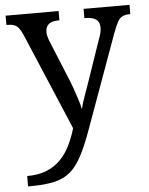

<svg xmlns="http://www.w3.org/2000/svg" viewBox="-54 -581 674 866"><g transform="rotate(-5 282.5 -148.0)"><path d="M38 193Q89 193 126 178Q163 163 189 136.5Q215 110 233 74Q251 38 263 -4L78 -441Q69 -462 60 -473.5Q51 -485 39 -489.5Q27 -494 7 -494H4V-536H244V-494H241Q211 -494 196 -482.5Q181 -471 181 -446Q181 -438 183 -429Q185 -420 189 -409L262 -231Q272 -208 281.5 -180.5Q291 -153 299 -128Q307 -103 310 -86Q317 -115 328.5 -146Q340 -177 350 -207L417 -402Q422 -414 424 -425.5Q426 -437 426 -445Q426 -471 409.5 -482.5Q393 -494 360 -494H357V-536H565V-494H562Q543 -494 530 -488Q517 -482 507.5 -465Q498 -448 486 -416L334 4Q308 77 284 123Q260 169 230.5 194.5Q201 220 157 230Q113 240 47 240H38Z"/></g></svg>

Font: Noto Serif Thai
Style: Regular
Weight: 400
Designer: Monotype Design Team
Foundry: Monotype Imaging Inc.
Version: Version 2.001